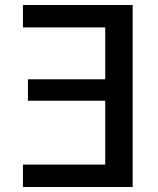

<svg xmlns="http://www.w3.org/2000/svg" viewBox="-20 -750 634 770"><path d="M402 -640H72V-730H512V0H72V-90H402V-346H92V-432H402Z"/></svg>

Font: Mplus 1p Medium
Style: Regular
Weight: 500
Version: Version 1.061